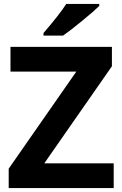

<svg xmlns="http://www.w3.org/2000/svg" viewBox="-20 -951 619 971"><path d="M200 -784Q282 -879 315 -931H482V-921Q457 -896 396 -846Q335 -796 299 -771H200ZM24 -98 366 -589H33V-714H546V-616L204 -125H555V0H24Z"/></svg>

Font: OpenSansMMV
Style: Bold
Weight: 700
Foundry: Ascender Corporation
Version: Version 4.001